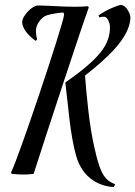

<svg xmlns="http://www.w3.org/2000/svg" viewBox="-20 -697 543 770"><path d="M336 -667 333 -672C310 -670 300 -670 276 -670C222 -670 173 -675 133 -675C109 -675 69 -634 69 -608C69 -585 90 -557 123 -533L129 -539C125 -552 124 -566 124 -574C124 -602 149 -629 166 -635C185 -641 209 -645 234 -647C236 -644 237 -640 237 -637C231 -591 54 -62 24 -5L27 0C44 2 59 3 73 3C97 3 115 0 115 0C162 -148 311 -600 336 -667ZM421 -589C421 -519 383 -465 242 -366C254 -269 261 -159 285 -73C312 24 387 51 436 53L442 42C406 27 385 13 360 -99C338 -191 327 -316 321 -394C404 -459 503 -546 503 -628C503 -639 488 -677 464 -677C456 -677 410 -660 375 -635L379 -627C385 -629 390 -630 397 -630C412 -630 421 -603 421 -589Z"/></svg>

Font: Romanesco
Style: Regular
Weight: 400
Designer: Astigmatic (AOETI)
Foundry: Astigmatic (AOETI)
Version: Version 1.000